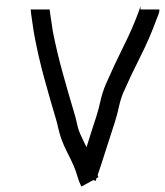

<svg xmlns="http://www.w3.org/2000/svg" viewBox="-20 -681 608 708"><path d="M280 7Q271 -11 265.5 -30.5Q260 -50 252 -69Q241 -94 228 -119Q215 -144 205 -172Q199 -190 195 -208Q191 -226 186 -243Q163 -320 142.5 -395Q122 -470 107 -549Q106 -553 104 -566.5Q102 -580 99.5 -597Q97 -614 95 -628Q93 -642 93 -646H163Q163 -645 165.5 -627.5Q168 -610 171 -590.5Q174 -571 175 -564Q190 -489 210 -416.5Q230 -344 253 -267Q259 -248 262.5 -231Q266 -214 271 -199Q276 -186 283.5 -170.5Q291 -155 299 -138Q308 -168 317.5 -197Q327 -226 336 -254Q344 -279 350.5 -309Q357 -339 370 -370Q402 -443 436 -511Q470 -579 492 -640Q499 -659 498.5 -660.5Q498 -662 498 -646H568Q568 -637 564 -627Q560 -617 558 -612Q532 -540 497 -471Q462 -402 434 -338Q424 -313 418 -285Q412 -257 403 -229Q387 -181 371.5 -131.5Q356 -82 340 -35Q341 -32 343 -28L336 -24L333 -14L324 -17Z"/></svg>

Font: Syne Tactile
Style: Regular
Weight: 400
Designer: Lucas Descroix
Foundry: Bonjour Monde
Version: Version 2.100; ttfautohint (v1.8.3)